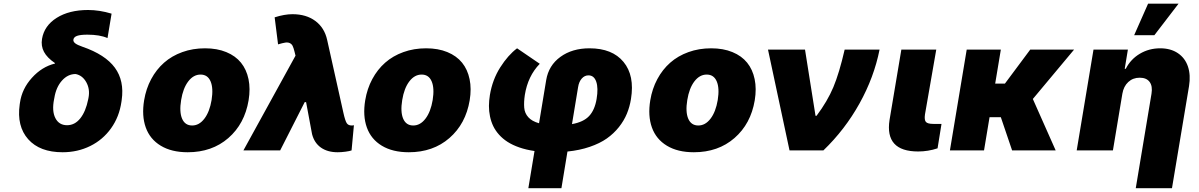

<svg xmlns="http://www.w3.org/2000/svg" viewBox="-20 -814 6487 1039"><path d="M207.4 -603.7Q219.5 -675.1 286.9 -717.5Q354.4 -759.9 456.7 -759.9Q518.5 -759.9 583.8 -740.1L561.8 -608Q520.2 -626.4 453.1 -626.4Q415.1 -626.4 397.2 -620Q379.3 -613.6 377.1 -599.4Q375.7 -588.4 387.1 -579.5Q398.4 -570.7 426.1 -561.1Q549.7 -518.5 601.6 -447.6Q653.4 -376.8 638.5 -272.7L637.1 -262.8Q625.4 -181.8 581 -119.7Q536.6 -57.5 468.2 -23.8Q399.9 9.9 318.9 9.9Q195.3 9.9 132.6 -60.5Q70 -131 86.6 -248.6L88.1 -258.5Q98.7 -333.1 152.7 -392.9Q206.7 -452.8 277.7 -470.2L277 -473Q235.1 -501.4 218 -533.4Q201 -565.3 207.4 -603.7ZM274.1 -284.1 272.7 -277Q259.9 -213.1 279.7 -174.7Q299.4 -136.4 343 -136.4Q384.9 -136.4 414.6 -173.7Q444.2 -210.9 457.4 -277L458.8 -284.1Q468 -330.6 447.3 -368.4Q426.5 -406.2 389.2 -413.4Q346.9 -413.4 315.2 -377.7Q283.4 -342 274.1 -284.1Z M995.7 9.9Q908.4 9.9 850 -25.4Q791.5 -60.7 768.8 -124.1Q746.1 -187.5 759.9 -271.3Q770.2 -333.8 798.1 -385.8Q826 -437.9 867.9 -474.8Q909.8 -511.7 966.6 -532.1Q1023.4 -552.6 1089.5 -552.6Q1154.8 -552.6 1204.5 -532.1Q1254.3 -511.7 1284.1 -474.8Q1313.9 -437.9 1324.8 -385.8Q1335.6 -333.8 1325.3 -271.3Q1304 -143.8 1215.6 -66.9Q1127.1 9.9 995.7 9.9ZM1019.9 -134.9Q1057.9 -134.9 1086.1 -171.9Q1114.3 -208.8 1125 -272.7Q1135.3 -337 1119.5 -373.8Q1103.7 -410.5 1065.3 -410.5Q1027 -410.5 998.8 -373.6Q970.5 -336.6 960.2 -272.7Q949.6 -208.5 965.4 -171.7Q981.2 -134.9 1019.9 -134.9Z M1807.2 9.9Q1752.5 9.9 1716.6 -15.4Q1680.8 -40.8 1668.7 -88.1L1636.4 -261.4H1628.9L1496.1 0H1297.2L1579.2 -512.8L1573.5 -535.5Q1568.5 -555.8 1563.4 -565.9Q1558.2 -576 1548.1 -580.8Q1538 -585.6 1523.8 -583.5Q1509.6 -581.3 1484.7 -573.9L1466.3 -720.2Q1519.5 -737.2 1562.9 -737.2Q1637.1 -737.2 1686.4 -700.6Q1735.8 -664.1 1750.4 -598L1838.4 -203.1Q1848 -160.2 1856.4 -147.5Q1864.7 -134.9 1883.2 -134.9Q1889.9 -134.9 1895.2 -136.4L1882.5 0Q1871.8 3.9 1849.3 6.9Q1826.7 9.9 1807.2 9.9Z M2192.1 9.9Q2104.8 9.9 2046.3 -25.4Q1987.9 -60.7 1965.2 -124.1Q1942.5 -187.5 1956.3 -271.3Q1966.6 -333.8 1994.5 -385.8Q2022.4 -437.9 2064.3 -474.8Q2106.2 -511.7 2163 -532.1Q2219.8 -552.6 2285.9 -552.6Q2351.2 -552.6 2400.9 -532.1Q2450.6 -511.7 2480.5 -474.8Q2510.3 -437.9 2521.1 -385.8Q2532 -333.8 2521.7 -271.3Q2500.4 -143.8 2411.9 -66.9Q2323.5 9.9 2192.1 9.9ZM2216.3 -134.9Q2254.3 -134.9 2282.5 -171.9Q2310.7 -208.8 2321.4 -272.7Q2331.7 -337 2315.9 -373.8Q2300.1 -410.5 2261.7 -410.5Q2223.4 -410.5 2195.1 -373.6Q2166.9 -336.6 2156.6 -272.7Q2146 -208.5 2161.8 -171.7Q2177.6 -134.9 2216.3 -134.9Z M2839.1 204.5 2872.5 3.2Q2827.8 -3.2 2790.8 -16Q2753.9 -28.8 2727.1 -46Q2700.3 -63.2 2680.6 -85.2Q2660.9 -107.2 2649.1 -131.7Q2637.4 -156.2 2631.6 -184.3Q2625.7 -212.4 2625.9 -240.8Q2626.1 -269.2 2631 -299.7Q2644.9 -383.2 2687 -449.4Q2729 -515.6 2778.1 -552.6L2900.9 -468.8Q2836.3 -402.3 2820 -299.7Q2814.3 -261 2816.8 -231.2Q2819.2 -201.3 2839 -179.5Q2858.7 -157.7 2897 -147L2935.7 -380.7Q2948.9 -459.9 3012.6 -506.2Q3076.3 -552.6 3170.1 -552.6Q3293.3 -552.6 3354.2 -478.9Q3415.1 -405.2 3394.5 -278.4Q3387.8 -236.2 3372.3 -198.7Q3356.9 -161.2 3329.2 -126.2Q3301.5 -91.3 3263.7 -64.6Q3225.9 -38 3171.5 -19.4Q3117.2 -0.7 3050.8 6L3018.1 204.5ZM3075.3 -142.4Q3137.4 -153.4 3168 -186.1Q3198.5 -218.8 3208.5 -278.4Q3218.4 -337.7 3206.5 -372Q3194.6 -406.2 3164.4 -406.2Q3143.5 -406.2 3128.2 -389Q3112.9 -371.8 3108.3 -342.3Z M3734.7 9.9Q3647.4 9.9 3589 -25.4Q3530.5 -60.7 3507.8 -124.1Q3485.1 -187.5 3498.9 -271.3Q3509.2 -333.8 3537.1 -385.8Q3565 -437.9 3606.9 -474.8Q3648.8 -511.7 3705.6 -532.1Q3762.4 -552.6 3828.5 -552.6Q3893.8 -552.6 3943.5 -532.1Q3993.3 -511.7 4023.1 -474.8Q4052.9 -437.9 4063.7 -385.8Q4074.6 -333.8 4064.3 -271.3Q4043 -143.8 3954.5 -66.9Q3866.1 9.9 3734.7 9.9ZM3758.9 -134.9Q3796.9 -134.9 3825.1 -171.9Q3853.3 -208.8 3864 -272.7Q3874.3 -337 3858.5 -373.8Q3842.7 -410.5 3804.3 -410.5Q3766 -410.5 3737.7 -373.6Q3709.5 -336.6 3699.2 -272.7Q3688.6 -208.5 3704.4 -171.7Q3720.2 -134.9 3758.9 -134.9Z M4252.5 0 4136 -545.5H4336.3L4393.1 -187.5H4398.8Q4457.7 -266 4489.7 -342.3Q4521.7 -418.7 4550.8 -545.5H4739.7Q4709.9 -395.6 4631.2 -254.1Q4552.6 -112.6 4435.7 0Z M4857.6 -545.5H5046.5L4985.4 -194.6Q4981.2 -165.1 4990.4 -154.3Q4999.6 -143.5 5030.9 -143.5H5074.9L5053.6 -11.4Q5002.5 5.7 4948.5 5.7Q4767.4 5.7 4793.7 -164.8Z M5396 -545.5 5365.4 -361.5H5418L5555 -545.5H5792.3L5569.2 -278.4L5692.8 0H5457L5396 -179.7H5334.9L5305 0H5120.4L5211.3 -545.5Z M6053.6 -306.8 6002.5 0H5806.5L5897.4 -545.5H6083.5L6066.4 -441.8H6072.1Q6098.4 -493.6 6148.1 -523.1Q6197.8 -552.6 6258.2 -552.6Q6315 -552.6 6354 -526.3Q6393.1 -500 6408.6 -453.7Q6424 -407.3 6414.4 -348L6322.1 204.5H6126.1L6211.3 -306.8Q6218 -347.7 6201.2 -370.6Q6184.3 -393.5 6147.4 -393.5Q6110.8 -393.5 6085.6 -370.2Q6060.4 -346.9 6053.6 -306.8ZM6117.5 -623.6 6192.8 -794H6357.6L6226.9 -623.6Z"/></svg>

Font: Karasuma Gothic
Style: Italic
Weight: 900
Italic angle: -9.39999°
Designer: Rasmus Andersson / Ryoko Nishizuka
Foundry: Genbu
Version: Version 1.00